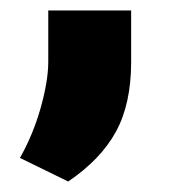

<svg xmlns="http://www.w3.org/2000/svg" viewBox="-20 -178 342 366"><path d="M18 123Q30 102 40 78Q50 54 57 29.5Q64 5 68 -18Q72 -41 72 -60V-158H230V-60Q230 20 201 73Q172 126 110 168Z"/></svg>

Font: Celebes Black
Style: Regular
Weight: 900
Designer: Anugrah Pasau
Foundry: Lafontype
Version: Version 1.000; ttfautohint (v1.8.4)